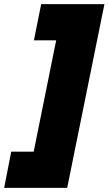

<svg xmlns="http://www.w3.org/2000/svg" viewBox="-80 -807 522 923"><path d="M-26 -78H82L190 -613H83L118 -787H422L243 96H-60Z"/></svg>

Font: Readiness ExtraBold
Style: Italic
Weight: 800
Italic angle: -12°
Designer: Katatrad Team
Foundry: CadsonDemak
Version: Version 1.00;January 16, 2020;FontCreator 12.0.0.2550 64-bit